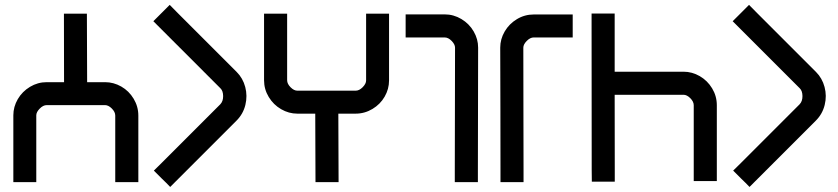

<svg xmlns="http://www.w3.org/2000/svg" viewBox="-20 -740 3404 780"><path d="M34.2 0V-271.5Q34.2 -306.2 52.2 -337.2Q70.3 -368.2 101.8 -387.2Q133.3 -406.2 169.9 -406.2H240.2Q239.7 -545.4 239.7 -684.6H333L334 -406.2H406.7Q441.4 -406.2 472.7 -388.4Q503.9 -370.6 522.9 -338.9Q542 -307.1 542 -270.5V0H448.2V-270.5Q448.2 -285.2 434.3 -299.1Q420.4 -313 406.7 -313H169.9Q155.3 -313 141.4 -298.8Q127.4 -284.7 127.4 -271.5V0Z M635.7 -686.5 669.4 -720.2Q686.5 -703.1 702.1 -687L941.4 -447.8Q966.8 -422.4 976.3 -386.5Q985.8 -350.6 976.8 -313.7Q967.8 -276.9 940.9 -250L704.6 -13.7L688 2.9L671.4 19.5L655.3 2.9L638.2 -13.7L621.6 -30.3L605 -46.9Q610.4 -52.2 621.6 -63.2Q632.8 -74.2 638.2 -79.6L875 -316.4Q886.7 -328.6 886.5 -349.9Q886.2 -371.1 875.5 -381.3L636.2 -620.6L603 -653.8Z M1560.5 -684.6V-413.1Q1560.5 -378.4 1542.7 -347.4Q1524.9 -316.4 1493.2 -297.4Q1461.4 -278.3 1424.8 -278.3H1354.5Q1355 -138.7 1355.5 0H1261.7L1260.7 -278.3H1188Q1153.3 -278.3 1122.1 -296.4Q1090.8 -314.5 1071.8 -345.9Q1052.7 -377.4 1052.7 -414.1V-684.6H1146.5V-414.1Q1146.5 -399.4 1160.4 -385.5Q1174.3 -371.6 1188 -371.6H1424.8Q1439.5 -371.6 1453.4 -385.7Q1467.3 -399.9 1467.3 -413.1V-684.6Z M1827.6 0V-46.9Q1827.6 -176.8 1828.1 -296.9Q1828.6 -422.4 1828.6 -546.4Q1828.6 -559.6 1814.9 -573.7Q1801.3 -587.9 1786.1 -587.9H1627.9V-681.6H1786.1Q1822.8 -681.6 1854.5 -662.6Q1886.2 -643.6 1904.3 -612.3Q1922.4 -581.1 1922.4 -546.4Q1922.4 -421.9 1921.9 -296.4Q1921.4 -176.8 1921.4 -46.9V0Z M2013.2 0V-46.9Q2013.2 -171.4 2012.9 -296.6Q2012.7 -421.9 2012.2 -546.4Q2012.2 -581.1 2030.3 -612.1Q2048.3 -643.1 2079.8 -662.1Q2111.3 -681.2 2148.4 -681.2H2306.6V-587.9H2148.4Q2133.8 -587.9 2119.9 -573.7Q2106 -559.6 2106 -546.4Q2106 -421.9 2106.4 -296.6Q2106.9 -171.4 2106.9 -46.9V0Z M2384.3 -2Q2384.3 -25.4 2383.8 -48.8L2383.3 -638.2V-685.1H2477.1V-638.7V-448.7H2756.8Q2791.5 -448.7 2822.8 -430.7Q2854 -412.6 2873 -381.1Q2892.1 -349.6 2892.1 -312.5V-4.4H2798.3V-312.5Q2798.3 -327.1 2784.4 -341.1Q2770.5 -355 2756.8 -355H2477.1V-343.8Q2477.1 -147 2477.5 -48.8V-2Z M2989.3 -686.5 3022.9 -720.2Q3040 -703.1 3055.7 -687L3294.9 -447.8Q3320.3 -422.4 3329.8 -386.5Q3339.4 -350.6 3330.3 -313.7Q3321.3 -276.9 3294.4 -250L3058.1 -13.7L3041.5 2.9L3024.9 19.5L3008.8 2.9L2991.7 -13.7L2975.1 -30.3L2958.5 -46.9Q2963.9 -52.2 2975.1 -63.2Q2986.3 -74.2 2991.7 -79.6L3228.5 -316.4Q3240.2 -328.6 3240 -349.9Q3239.7 -371.1 3229 -381.3L2989.7 -620.6L2956.5 -653.8Z"/></svg>

Font: GokturkKurgu
Style: Regular
Weight: 400
Designer: facebook.com/biligbitig
Foundry: facebook.com/biligbitig
Version: Version 1.0